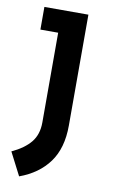

<svg xmlns="http://www.w3.org/2000/svg" viewBox="-85 -537 488 831"><g transform="rotate(10 159.0 -121.5)"><path d="M60.5 249 8.8 148.4Q63.5 123 91.3 88.9Q119.1 54.7 119.1 2V-392.6H41V-492.2H234.4V-4.9Q234.4 94.7 189 156.7Q143.6 218.8 60.5 249Z"/></g></svg>

Font: Sen SemiBold
Style: Regular
Weight: 600
Designer: Kosal Sen, Philatype
Foundry: Philatype
Version: Version 2.000;gftools[0.9.31]